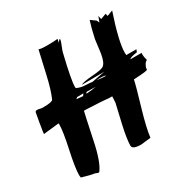

<svg xmlns="http://www.w3.org/2000/svg" viewBox="-171 -887 1052 1071"><g transform="rotate(-30 355.0 -351.0)"><path d="M598 -727 603 -704 639 -717 643 -701 680 -715Q623 -546 623 -474Q623 -466 624 -460H689L683 -444Q638 -438 632 -428H704L703 -420Q703 -402 710 -379Q699 -375 690.5 -359Q682 -343 683 -331Q672 -326 640 -324Q616 -322 593 -321Q586 -286 548 -158Q516 -49 510 7Q449 14 448 14Q391 14 391 -10Q391 -51 410 -136Q424 -199 439 -261Q439 -274 441 -300H426Q377 -305 279 -309H264Q261 -299 226 -133Q201 -13 167 30L163 31Q158 31 149.5 27Q141 23 136 23Q126 23 63 5Q61 -4 61 -12Q61 -56 84 -162Q107 -268 107 -312Q107 -314 106 -319L6 -308Q6 -316 16 -375.5Q26 -435 27 -437Q30 -444 39 -444Q47 -444 56.5 -441.5Q66 -439 75 -439Q135 -439 141 -451Q163 -499 183 -588Q211 -714 216 -733Q225 -727 271 -727Q315 -727 337 -730L332 -707Q340 -719 347 -724L349 -720Q348 -709 338 -686Q327 -659 325 -650Q286 -489 287 -449L288 -441Q316 -428 347 -428Q366 -428 405.5 -422Q445 -416 465 -416H469Q465 -421 449 -422Q438 -423 419 -422Q397 -421 396 -421Q384 -421 378 -423L471 -441L326 -440Q342 -450 402 -454.5Q462 -459 475 -468Q497 -482 506 -539Q511 -581 517 -624Q532 -693 545 -732L577 -709L585 -692ZM301 -382 310 -395 269 -394 260 -386ZM329 -393 324 -384Q364 -387 387 -392Z"/></g></svg>

Font: Ode an Erik AH
Style: Regular
Weight: 400
Designer: Andreas Höfeld
Foundry: Fontgrube AH
Version: Version 2.00